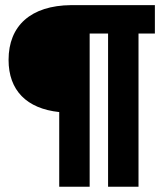

<svg xmlns="http://www.w3.org/2000/svg" viewBox="-20 -713 626 733"><path d="M206.1 0H322.3V-585H392.6V0H508.8V-585H571.3V-693.4H251C97.7 -691.9 12.7 -614.7 12.7 -484.4C12.7 -367.7 82 -298.3 206.1 -285.2Z"/></svg>

Font: Cascadia Mono SemiBold
Style: Regular
Weight: 600
Monospace: yes
Designer: Aaron Bell
Foundry: Saja Typeworks
Version: Version 2404.023